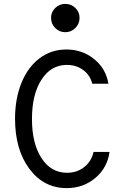

<svg xmlns="http://www.w3.org/2000/svg" viewBox="-20 -967 640 997"><path d="M465.8 -178.2H548.8Q537.6 -95.7 475.1 -43Q412.6 9.8 326.2 9.8Q207 9.8 132.6 -90.3Q58.1 -190.4 58.1 -350.1Q58.1 -455.6 91.8 -537.6Q125.5 -619.6 186 -664.8Q246.6 -710 324.2 -710Q407.7 -710 469 -660.2Q530.3 -610.4 543 -532.2H459Q448.2 -576.7 412.1 -603.3Q376 -629.9 327.1 -629.9Q244.6 -629.9 195.3 -553.2Q146 -476.6 146 -349.1Q146 -221.7 195.6 -145.8Q245.1 -69.8 328.1 -69.8Q379.9 -69.8 417.5 -99.6Q455.1 -129.4 465.8 -178.2ZM245.1 -874Q245.1 -904.3 266.8 -925.5Q288.6 -946.8 318.8 -946.8Q349.6 -946.8 371.3 -925.8Q393.1 -904.8 393.1 -874Q393.1 -843.3 371.3 -821.5Q349.6 -799.8 318.8 -799.8Q288.6 -799.8 266.8 -821.5Q245.1 -843.3 245.1 -874Z"/></svg>

Font: CommitMono
Style: Regular
Weight: 400
Monospace: yes
Designer: Eigil Nikolajsen
Foundry: Eigil Nikolajsen
Version: Version 1.143